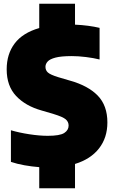

<svg xmlns="http://www.w3.org/2000/svg" viewBox="-20 -880 606 1020"><path d="M188.5 120V8Q149.5 5 110 -2Q70.5 -9 38 -20V-188Q82 -175 135.8 -166.8Q189.5 -158.5 234 -158.5Q298 -158.5 321.2 -173.5Q344.5 -188.5 344.5 -213Q344.5 -233 329 -246.2Q313.5 -259.5 264 -274.5L201 -293Q115.5 -317 65.5 -370.2Q15.5 -423.5 15.5 -511.5Q15.5 -593 58 -649.2Q100.5 -705.5 188.5 -731V-860H378.5V-749Q414.5 -747.5 448.2 -743Q482 -738.5 509 -732V-564Q477 -572 436.5 -577Q396 -582 361.5 -582Q305 -582 274.8 -574Q244.5 -566 233 -553Q221.5 -540 221.5 -525Q221.5 -506.5 234.5 -494.8Q247.5 -483 289.5 -470L352.5 -451.5Q448.5 -424.5 499.5 -371.8Q550.5 -319 550.5 -229.5Q550.5 -148.5 506 -91.5Q461.5 -34.5 378.5 -9V120Z"/></svg>

Font: Encode Sans SemiCondensed SemiCondensed Black
Style: Regular
Weight: 900
Width: 4
Designer: Multiple Designers
Foundry: Impallari Type
Version: Version 3.000; ttfautohint (v1.8.3) -l 8 -r 50 -G 200 -x 14 